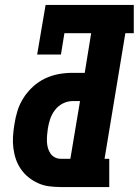

<svg xmlns="http://www.w3.org/2000/svg" viewBox="-20 -755 560 775"><path d="M226 0Q202 0 178.5 -3Q155 -6 134 -15.5Q113 -25 95.5 -39Q78 -53 65 -71.5Q52 -90 44.5 -111.5Q37 -133 34 -156.5Q31 -180 32.5 -204Q34 -228 38 -252Q42 -280 50.5 -307.5Q59 -335 75 -360Q91 -385 113.5 -405.5Q136 -426 162.5 -438.5Q189 -451 217 -456Q245 -461 273 -461H322L348 -621H240L226 -535H130L164 -735H520V-621H486L402 -114H421V0ZM226 -114H264L303 -347H273Q253 -347 234 -337.5Q215 -328 202 -311Q189 -294 182.5 -274.5Q176 -255 173 -235Q171 -222 170 -208.5Q169 -195 169.5 -182.5Q170 -170 173.5 -157.5Q177 -145 184 -135Q191 -125 202 -119.5Q213 -114 226 -114Z"/></svg>

Font: Iosevka Curly Slab HvObl
Style: Regular
Weight: 900
Italic angle: -9°
Monospace: yes
Designer: Belleve Invis
Foundry: Belleve Invis
Version: Version 11.1.0; ttfautohint (v1.8.3)